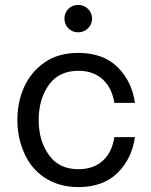

<svg xmlns="http://www.w3.org/2000/svg" viewBox="-20 -757 616 784"><path d="M299 -625C331 -625 356 -650 356 -681C356 -712 331 -737 299 -737C267 -737 243 -712 243 -681C243 -650 267 -625 299 -625ZM300 7C368 7 422 -13 461 -52C500 -91 523 -140 531 -197H447C435 -118 385 -66 301 -66C248 -66 207 -85 180 -124C152 -162 138 -210 138 -267C138 -324 152 -372 180 -411C207 -449 248 -468 301 -468C385 -468 435 -414 447 -337H531C523 -394 500 -443 461 -482C422 -521 368 -541 300 -541C245 -541 199 -528 162 -502C86 -450 51 -362 51 -267C51 -220 60 -175 78 -134C114 -50 191 7 300 7Z"/></svg>

Font: Be Vietnam
Style: Regular
Weight: 400
Designer: Gabriel Lam
Foundry: TypeRant
Version: Version 4.000